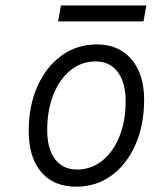

<svg xmlns="http://www.w3.org/2000/svg" viewBox="-20 -690 570 722"><path d="M266.5 12Q182 12 135 -43Q88 -98 88 -197.5Q88 -292.5 121 -366Q154 -439.5 211.8 -481.2Q269.5 -523 344.5 -523Q426.5 -523 474.2 -467.2Q522 -411.5 522 -315.5Q522 -219.5 489.2 -145.5Q456.5 -71.5 399 -29.8Q341.5 12 266.5 12ZM269.5 -52.5Q323 -52.5 364.2 -85.5Q405.5 -118.5 429 -176.5Q452.5 -234.5 452.5 -309.5Q452.5 -380 422.5 -419.5Q392.5 -459 340 -459Q286.5 -459 245.5 -426Q204.5 -393 181 -334.8Q157.5 -276.5 157.5 -200.5Q157.5 -130.5 187 -91.5Q216.5 -52.5 269.5 -52.5ZM198.5 -609.5 209 -669.5H530.5L519.5 -609.5Z"/></svg>

Font: Overpass Light
Style: Italic
Weight: 300
Italic angle: -10°
Designer: Delve Withrington, Dave Bailey, Thomas Jockin
Foundry: Delve Fonts LLC
Version: Version 4.000; ttfautohint (v1.8.3)